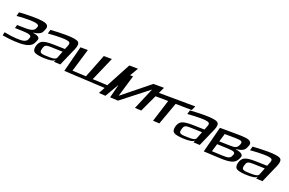

<svg xmlns="http://www.w3.org/2000/svg" viewBox="48 -1721 4440 2945"><g transform="rotate(30 2267.5 -248.5)"><path d="M429 -331 439 -372C455 -446 407 -464 322 -460C286 -459 236 -453 170 -442C93 -428 21 -413 -44 -396L-49 -329C11 -347 80 -362 163 -376C269 -393 320 -383 314 -347L308 -317C297 -258 212 -241 137 -230L28 -213L23 -157L150 -175C222 -185 305 -193 294 -141L289 -113C278 -53 201 -39 120 -29C65 -22 -3 -19 -82 -21L-85 35C-10 34 56 30 113 24C250 7 381 -21 405 -123L416 -168C426 -213 388 -235 301 -232L302 -236C358 -251 418 -283 429 -331Z M904 -20 981 -335C997 -401 990 -443 961 -459C932 -475 860 -474 748 -455C675 -442 594 -425 508 -404L501 -336C581 -357 654 -373 719 -384C780 -394 821 -395 842 -389C862 -383 869 -366 864 -338L848 -261L662 -233C576 -220 519 -203 488 -180C458 -158 442 -123 438 -77C435 -26 447 5 475 17C502 29 553 31 628 22C732 9 793 -13 808 -45L800 -7ZM541 -88C547 -157 563 -168 662 -182L837 -207L813 -87C803 -43 713 -34 652 -26L632 -23C551 -13 535 -30 541 -88Z M1673 -48 1636 62 1744 50 1969 -559 1829 -536 1688 -105 1448 -74 1548 -488 1418 -466 1336 -60 1114 -31 1160 -423 1041 -403 1007 34Z M1948 18 2316 -391 2229 -16 2333 -29 2461 -505 2291 -476 1920 -52 1962 -420 1850 -401 1818 34Z M3000 -423 3020 -498 2379 -390 2376 -322 2618 -362 2568 16 2672 3 2739 -381Z M3374 -20 3451 -335C3467 -401 3460 -443 3431 -459C3402 -475 3330 -474 3218 -455C3145 -442 3064 -425 2978 -404L2971 -336C3051 -357 3124 -373 3189 -384C3250 -394 3291 -395 3312 -389C3332 -383 3339 -366 3334 -338L3318 -261L3132 -233C3046 -220 2989 -203 2958 -180C2928 -158 2912 -123 2908 -77C2905 -26 2917 5 2945 17C2972 29 3023 31 3098 22C3202 9 3263 -13 3278 -45L3270 -7ZM3011 -88C3017 -157 3033 -168 3132 -182L3307 -207L3283 -87C3273 -43 3183 -34 3122 -26L3102 -23C3021 -13 3005 -30 3011 -88Z M4024 -347 4028 -365C4041 -413 4039 -431 4012 -452C3978 -479 3889 -467 3795 -451L3511 -403L3477 34L3726 3C3819 -8 3886 -24 3926 -44C3968 -64 3995 -96 4006 -138L4013 -165C4028 -216 3985 -241 3885 -239L3887 -243C3958 -264 4008 -287 4024 -347ZM3770 -242 3606 -218 3622 -357 3790 -385C3845 -394 3880 -395 3896 -388C3910 -382 3914 -365 3909 -339L3907 -332C3893 -268 3861 -256 3770 -242ZM3890 -125C3886 -103 3873 -87 3853 -77C3834 -66 3796 -58 3740 -51L3584 -31L3599 -164L3771 -188C3826 -196 3862 -196 3878 -189C3894 -182 3900 -170 3897 -154Z M4485 -20 4562 -335C4578 -401 4571 -443 4542 -459C4513 -475 4441 -474 4329 -455C4256 -442 4175 -425 4089 -404L4082 -336C4162 -357 4235 -373 4300 -384C4361 -394 4402 -395 4423 -389C4443 -383 4450 -366 4445 -338L4429 -261L4243 -233C4157 -220 4100 -203 4069 -180C4039 -158 4023 -123 4019 -77C4016 -26 4028 5 4056 17C4083 29 4134 31 4209 22C4313 9 4374 -13 4389 -45L4381 -7ZM4122 -88C4128 -157 4144 -168 4243 -182L4418 -207L4394 -87C4384 -43 4294 -34 4233 -26L4213 -23C4132 -13 4116 -30 4122 -88Z"/></g></svg>

Font: Gamestation Warped
Style: Italic
Weight: 400
Designer: Jonas Hecksher
Foundry: Jonas Hecksher, Playtypeª, e-types AS
Version: Version 1.003